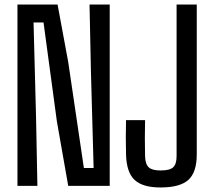

<svg xmlns="http://www.w3.org/2000/svg" viewBox="-20 -820 923 847"><path d="M57 0V-800H234L281 -546L350 -79H393L381 -510L375 -800H464V0H281L231 -284L172 -721H128L139 -304L145 0ZM688 7Q609 7 573.5 -26.5Q538 -60 536 -139Q534 -215 536 -290H620Q619 -251 619 -210.5Q619 -170 620 -131Q621 -96 636 -82Q651 -68 688 -68Q729 -68 744 -82Q759 -96 759 -131V-800H848V-139Q848 -60 811 -26.5Q774 7 688 7Z"/></svg>

Font: Big Shoulders Text Medium
Style: Regular
Weight: 500
Designer: Patric King
Foundry: XO Type Co
Version: Version 1.000; ttfautohint (v1.8.2)